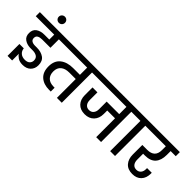

<svg xmlns="http://www.w3.org/2000/svg" viewBox="14 -1903 2924 2924"><g transform="rotate(45 1475.5 -441.0)"><path d="M287 -470Q242 -470 211.5 -454Q181 -438 181 -397Q181 -360 207.5 -343Q234 -326 276 -326H320Q408 -326 467 -285Q526 -244 526 -152Q526 -79 479 -32Q432 15 348 15Q285 15 245.5 -11Q206 -37 190 -66V79H91V-177H185Q190 -126 225 -95Q260 -64 319 -64Q371 -64 398.5 -90Q426 -116 426 -155Q426 -206 391 -228.5Q356 -251 301 -251H245Q174 -254 125 -290Q76 -326 76 -398Q76 -474 128 -510Q180 -546 259 -546H365V-652H-32V-740H612V-652H466V-470Z M354 -895Q354 -867 335 -848Q316 -829 288 -829Q260 -829 240.5 -848Q221 -867 221 -895Q221 -923 240.5 -942Q260 -961 288 -961Q316 -961 335 -942Q354 -923 354 -895Z M1302 -652H1180V0H1075V-406H935Q849 -406 800 -365Q751 -324 751 -246Q751 -170 794.5 -127.5Q838 -85 920 -85H941V-2H905Q787 -2 716 -64.5Q645 -127 645 -248Q645 -372 723 -434Q801 -496 930 -496H1075V-652H556V-740H1302Z M2148 -652H2026V0H1921V-406H1753V-330Q1753 -237 1698 -179.5Q1643 -122 1549 -122Q1453 -122 1399.5 -179Q1346 -236 1346 -330V-496H1452V-332Q1452 -278 1478 -246Q1504 -214 1550 -214Q1597 -214 1624 -246Q1651 -278 1651 -332V-496H1921V-652H1254V-740H2148Z M2222 0V-652H2100V-740H2449V-652H2327V0Z M2605 -327V-202Q2605 -147 2630 -114Q2655 -81 2704 -81Q2749 -81 2775.5 -111.5Q2802 -142 2802 -193V-215H2903V-196Q2903 -102 2850.5 -46.5Q2798 9 2706 9Q2607 9 2554.5 -50.5Q2502 -110 2502 -207V-413H2606Q2769 -413 2769 -569V-652H2401V-740H2983V-652H2873V-569Q2873 -453 2817 -390Q2761 -327 2643 -327Z"/></g></svg>

Font: A Bank Premium Med
Style: Regular
Weight: 500
Designer: Ninad Kale (Devanagari), Jonny Pinhorn (Latin), Htun Naung (Myanmar)
Foundry: Indian Type Foundry
Version: 4.004